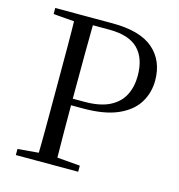

<svg xmlns="http://www.w3.org/2000/svg" viewBox="-108 -823 857 918"><g transform="rotate(15 320.5 -364.0)"><path d="M52.8 0V-30.1L190.9 -42.1H217.6L361.4 -30.1V0ZM155.3 0Q157.3 -83.6 157.4 -167.7Q157.5 -251.7 157.5 -336.8V-391.1Q157.5 -476.1 157.4 -560.4Q157.3 -644.8 155.3 -728H248.3Q247.1 -645.2 246.6 -560.7Q246.1 -476.1 246.1 -391.1V-321.1Q246.1 -246.5 246.6 -165.3Q247.1 -84.1 248.3 0ZM202.2 -298.2V-330.7H303.8Q380 -330.7 427.3 -354.3Q474.5 -377.9 496.2 -420Q517.8 -462.1 517.8 -516.5Q517.8 -603.6 472.1 -649.2Q426.4 -694.8 329 -694.8H202.2V-728H336.1Q473.3 -728 538.8 -671.2Q604.2 -614.4 604.2 -516.3Q604.2 -455.1 573.5 -405.6Q542.8 -356.1 476.9 -327.1Q411 -298.2 306.2 -298.2ZM52.8 -698V-728H202.2V-686.9H190.9Z"/></g></svg>

Font: Noto Serif JP
Style: Regular
Weight: 200
Designer: Ryoko NISHIZUKA 西塚涼子 (kana & ideographs); Frank Grießhammer (Latin, Greek & Cyrillic); Wenlong ZHANG 张文龙 (bopomofo); San
Foundry: Adobe
Version: Version 2.001;hotconv 1.1.0;makeotfexe 2.6.0